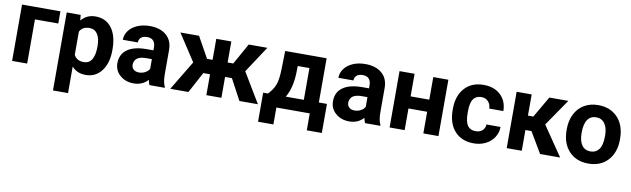

<svg xmlns="http://www.w3.org/2000/svg" viewBox="-44 -1054 5829 1773"><g transform="rotate(10 2870.5 -167.5)"><path d="M414.1 -414.1H195.3V0H54.2V-528.3H414.1Z M473.1 0ZM948.7 -259.3Q948.7 -137.2 893.3 -63.7Q837.9 9.8 743.7 9.8Q663.6 9.8 614.3 -45.9V203.1H473.1V-528.3H604L608.9 -476.6Q660.2 -538.1 742.7 -538.1Q840.3 -538.1 894.5 -465.8Q948.7 -393.6 948.7 -266.6ZM807.6 -269.5Q807.6 -343.3 781.5 -383.3Q755.4 -423.3 705.6 -423.3Q639.2 -423.3 614.3 -372.6V-156.2Q640.1 -104 706.5 -104Q807.6 -104 807.6 -269.5Z M1015.1 0ZM1342.3 0Q1332.5 -19 1328.1 -47.4Q1276.9 9.8 1194.8 9.8Q1117.2 9.8 1066.2 -35.2Q1015.1 -80.1 1015.1 -148.4Q1015.1 -232.4 1077.4 -277.3Q1139.6 -322.3 1257.3 -322.8H1322.3V-353Q1322.3 -389.6 1303.5 -411.6Q1284.7 -433.6 1244.1 -433.6Q1208.5 -433.6 1188.2 -416.5Q1168 -399.4 1168 -369.6H1026.9Q1026.9 -415.5 1055.2 -454.6Q1083.5 -493.7 1135.3 -515.9Q1187 -538.1 1251.5 -538.1Q1349.1 -538.1 1406.5 -489Q1463.9 -439.9 1463.9 -351.1V-122.1Q1464.4 -46.9 1484.9 -8.3V0ZM1225.6 -98.1Q1256.8 -98.1 1283.2 -112.1Q1309.6 -126 1322.3 -149.4V-240.2H1269.5Q1163.6 -240.2 1156.7 -167L1156.2 -158.7Q1156.2 -132.3 1174.8 -115.2Q1193.4 -98.1 1225.6 -98.1Z M2080.6 -195.8H2016.6V0H1875.5V-195.8H1812.5L1707.5 0H1537.1L1703.6 -276.4L1539.1 -528.3H1713.9L1823.7 -331.1H1875.5V-528.3H2016.6V-331.1H2069.3L2179.7 -528.3H2354.5L2190.9 -279.8L2358.9 0H2185.5Z M2433.6 -113.8Q2481.4 -164.6 2498.5 -214.4Q2515.6 -264.2 2517.6 -355.5L2521.5 -528.3H2910.2V-113.8H2986.3V158.7H2845.2V0H2532.2V158.7H2388.2V-113.8ZM2600.1 -113.8H2769.5V-411.6H2659.7L2658.7 -348.1Q2654.3 -202.6 2600.1 -113.8Z M3036.6 0ZM3363.8 0Q3354 -19 3349.6 -47.4Q3298.3 9.8 3216.3 9.8Q3138.7 9.8 3087.6 -35.2Q3036.6 -80.1 3036.6 -148.4Q3036.6 -232.4 3098.9 -277.3Q3161.1 -322.3 3278.8 -322.8H3343.8V-353Q3343.8 -389.6 3325 -411.6Q3306.2 -433.6 3265.6 -433.6Q3230 -433.6 3209.7 -416.5Q3189.5 -399.4 3189.5 -369.6H3048.3Q3048.3 -415.5 3076.7 -454.6Q3105 -493.7 3156.7 -515.9Q3208.5 -538.1 3272.9 -538.1Q3370.6 -538.1 3428 -489Q3485.4 -439.9 3485.4 -351.1V-122.1Q3485.8 -46.9 3506.3 -8.3V0ZM3247.1 -98.1Q3278.3 -98.1 3304.7 -112.1Q3331.1 -126 3343.8 -149.4V-240.2H3291Q3185.1 -240.2 3178.2 -167L3177.7 -158.7Q3177.7 -132.3 3196.3 -115.2Q3214.8 -98.1 3247.1 -98.1Z M4051.8 0H3910.2V-203.1H3734.9V0H3593.8V-528.3H3734.9V-316.4H3910.2V-528.3H4051.8Z M4380.9 -104Q4419.9 -104 4444.3 -125.5Q4468.8 -147 4469.7 -182.6H4602.1Q4601.6 -128.9 4572.8 -84.2Q4543.9 -39.6 4493.9 -14.9Q4443.8 9.8 4383.3 9.8Q4270 9.8 4204.6 -62.3Q4139.2 -134.3 4139.2 -261.2V-270.5Q4139.2 -392.6 4204.1 -465.3Q4269 -538.1 4382.3 -538.1Q4481.4 -538.1 4541.3 -481.7Q4601.1 -425.3 4602.1 -331.5H4469.7Q4468.8 -372.6 4444.3 -398.2Q4419.9 -423.8 4379.9 -423.8Q4330.6 -423.8 4305.4 -387.9Q4280.3 -352.1 4280.3 -271.5V-256.8Q4280.3 -175.3 4305.2 -139.6Q4330.1 -104 4380.9 -104Z M4889.6 -194.8H4833V0H4691.9V-528.3H4833V-329.6H4883.3L4998.5 -528.3H5176.8L5003.9 -276.9L5192.9 0H5004.9Z M5207.5 0ZM5207.5 -269Q5207.5 -347.7 5237.8 -409.2Q5268.1 -470.7 5325 -504.4Q5381.8 -538.1 5457 -538.1Q5564 -538.1 5631.6 -472.7Q5699.2 -407.2 5707 -294.9L5708 -258.8Q5708 -137.2 5640.1 -63.7Q5572.3 9.8 5458 9.8Q5343.8 9.8 5275.6 -63.5Q5207.5 -136.7 5207.5 -262.7ZM5348.6 -258.8Q5348.6 -183.6 5377 -143.8Q5405.3 -104 5458 -104Q5509.3 -104 5538.1 -143.3Q5566.9 -182.6 5566.9 -269Q5566.9 -342.8 5538.1 -383.3Q5509.3 -423.8 5457 -423.8Q5405.3 -423.8 5377 -383.5Q5348.6 -343.3 5348.6 -258.8Z"/></g></svg>

Font: Roboto
Style: Bold
Weight: 700
Designer: Google
Version: Version 2.134; 2016; ttfautohint (v1.6)